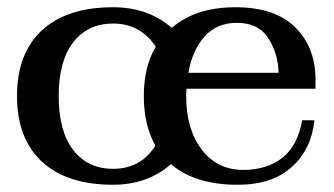

<svg xmlns="http://www.w3.org/2000/svg" viewBox="-20 -500 922 530"><path d="M495 -255Q494 -248 494 -234Q494 -143 537 -87Q580 -31 651 -31Q717 -31 759.5 -64.5Q802 -98 814 -168H848Q840 -89 786 -39.5Q732 10 636 10Q518 10 452 -47Q387 10 292 10Q165 10 96 -53.5Q27 -117 27 -235Q27 -353 96 -416.5Q165 -480 292 -480Q389 -480 454 -423Q520 -480 630 -480Q739 -480 795 -424.5Q851 -369 851 -280V-255ZM500 -299H749Q748 -351 721 -394Q694 -437 634 -437Q579 -437 545 -399.5Q511 -362 500 -299ZM409 -98Q377 -154 377 -235Q377 -316 410 -371Q368 -435 292 -435Q222 -435 182 -383Q142 -331 142 -235Q142 -138 182 -86Q222 -34 292 -34Q369 -34 409 -98Z"/></svg>

Font: Taviraj Medium
Style: Regular
Weight: 500
Designer: Katatrad Team
Foundry: CadsonDemak
Version: Version 1.030